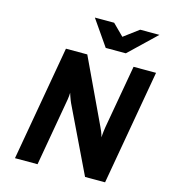

<svg xmlns="http://www.w3.org/2000/svg" viewBox="-131 -1025 1000 1130"><g transform="rotate(15 369.0 -460.5)"><path d="M66 0 189 -700H319L503 -310Q508 -300 515.2 -282.8Q522.5 -265.5 525.5 -250Q526.5 -266 528.5 -283.2Q530.5 -300.5 532.5 -312.5L601 -700H738L615 0H493L301.5 -397.5Q298.5 -404 294.5 -414Q290.5 -424 286.8 -435Q283 -446 280 -456Q280 -447.5 279 -436.5Q278 -425.5 276.2 -414.5Q274.5 -403.5 273 -396L203.5 0ZM414 -765 306 -921H423.5L491.5 -853.5L582 -921H699.5L536.5 -765Z"/></g></svg>

Font: Overpass ExtraBold
Style: Italic
Weight: 800
Italic angle: -10°
Designer: Delve Withrington, Dave Bailey, Thomas Jockin
Foundry: Delve Fonts LLC
Version: Version 4.000